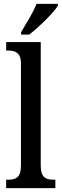

<svg xmlns="http://www.w3.org/2000/svg" viewBox="-20 -979 321 999"><path d="M90 -812V-799H132C184 -839 260 -914 281 -949V-959H170C153 -914 117 -858 90 -812ZM12 0H268V-44H258C219 -44 192 -55 192 -117V-760H12V-716H23C55 -716 89 -707 89 -650V-117C89 -55 62 -44 23 -44H12Z"/></svg>

Font: Noto Serif Ethiopic Condensed Medium
Style: Regular
Weight: 500
Width: 3
Designer: Monotype Design Team
Foundry: Monotype Imaging Inc.
Version: Version 2.102